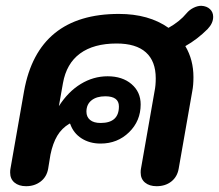

<svg xmlns="http://www.w3.org/2000/svg" viewBox="-20 -632 755 662"><path d="M715 -574Q715 -552 696 -532Q660 -496 619 -473Q647 -426 647 -366Q647 -338 643 -318L596 -50Q591 -22 570.5 -6Q550 10 520 10Q495 10 480 -2.5Q465 -15 465 -37Q465 -46 466 -50L513 -318Q517 -337 517 -362Q517 -421 483 -451.5Q449 -482 382 -482Q303 -482 256 -447.5Q209 -413 197 -345L183 -266Q215 -316 258.5 -342.5Q302 -369 351 -369Q402 -369 433.5 -342Q465 -315 465 -272Q465 -215 425 -176Q385 -137 327 -137Q289 -137 261 -155Q233 -173 222 -205L220 -206Q193 -190 177.5 -164Q162 -138 154 -99L146 -50Q141 -22 120 -6Q99 10 70 10Q45 10 30 -2.5Q15 -15 15 -37Q15 -46 16 -50L63 -318Q111 -584 390 -584Q493 -584 561 -536Q600 -558 623 -586Q633 -598 647 -605Q661 -612 674 -612Q693 -611 704 -600.5Q715 -590 715 -574ZM278 -247Q278 -229 290.5 -218.5Q303 -208 327 -208Q390 -208 390 -265Q390 -300 343 -300Q313 -300 295.5 -286Q278 -272 278 -247Z"/></svg>

Font: Kodchasan
Style: Bold Italic
Weight: 700
Italic angle: -10°
Version: Version 1.000; ttfautohint (v1.6)